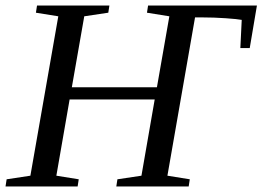

<svg xmlns="http://www.w3.org/2000/svg" viewBox="-31 -675 950 695"><path d="M899 -655 873 -501H839L844 -603Q829 -606 786 -609Q743 -612 701 -612H675L575 -39L656 -26L652 0H390L394 -26L481 -39L529 -315H221L173 -39L254 -26L250 0H-11L-7 -26L79 -39L180 -616L99 -629L103 -655H365L361 -629L274 -616L229 -359H537L582 -616L501 -629L505 -655Z"/></svg>

Font: Libra Serif Modern
Style: Italic
Weight: 400
Italic angle: -12°
Designer: Stefan Peev, Context Ltd
Foundry: Stefan Peev, Context Ltd
Version: Version 1.000